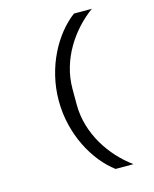

<svg xmlns="http://www.w3.org/2000/svg" viewBox="-130 -847 861 1072"><g transform="rotate(-15 300.0 -311.0)"><path d="M194.6 -311.1C194.6 -116.1 289.8 54 402.7 138.1H506C387.1 51.8 285.9 -95.5 285.9 -265.3V-356.5C285.9 -526.3 387.1 -673.7 506 -759.9H402.7C289.8 -676.1 194.6 -506 194.6 -311.1Z"/></g></svg>

Font: Margiela Mono Medium
Style: Regular
Weight: 500
Designer: Mike Abbink, Paul van der Laan, Pieter van Rosmalen
Foundry: Bold Monday
Version: Version 2.003 2021